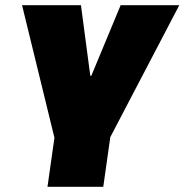

<svg xmlns="http://www.w3.org/2000/svg" viewBox="-20 -720 711 740"><path d="M65 -700H292L328 -428H332L445 -700H671L397 -176H193ZM199 -254H414L378 0H163Z"/></svg>

Font: Pathway Extreme Condensed Black
Style: Italic
Weight: 900
Width: 3
Italic angle: -8°
Version: Version 1.001;gftools[0.9.26]